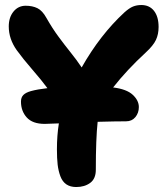

<svg xmlns="http://www.w3.org/2000/svg" viewBox="-20 -733 659 769"><path d="M159.2 -236.8Q110.4 -236.8 87.2 -262.5Q64 -288.1 64 -326.2Q64 -342.8 73.5 -352.5Q83 -362.3 104 -368.2Q130.9 -375.5 169.9 -379.9Q147.5 -410.6 109.1 -454.8Q70.8 -499 46.9 -532.2Q15.1 -577.1 15.1 -627Q15.1 -663.6 34.2 -686.8Q53.2 -710 83 -710Q109.9 -710 129.9 -700.2Q149.9 -690.4 166 -661.1Q189.9 -619.1 213.9 -586.7Q237.8 -554.2 262.7 -523.2Q287.6 -492.2 307.1 -462.9Q380.9 -593.3 478 -683.1Q497.6 -700.7 512.7 -706.8Q527.8 -712.9 545.9 -712.9Q578.6 -712.9 596.9 -689.5Q615.2 -666 615.2 -625Q615.2 -595.7 604.5 -573Q593.8 -550.3 564 -522.9Q488.3 -453.1 433.1 -382.8Q487.3 -376 511.7 -353.3Q536.1 -330.6 536.1 -304.2Q536.1 -280.8 522.2 -263.9Q508.3 -247.1 484.9 -247.1Q443.4 -247.1 371.1 -245.1Q363.8 -177.2 363.8 -53.2Q363.8 -17.1 341.3 -0.5Q318.8 16.1 285.2 16.1Q261.7 16.1 245.8 5.4Q230 -5.4 221.9 -26.9Q213.9 -48.3 210.9 -73.5Q208 -98.6 208 -134.8Q208 -190.4 215.8 -238.8Q168 -236.8 159.2 -236.8Z"/></svg>

Font: Shantell Sans Normal
Style: Regular
Weight: 800
Designer: Stephen Nixon, Anya Danilova, Shantell Martin
Foundry: Arrow Type
Version: Version 1.006;[559af2be0]